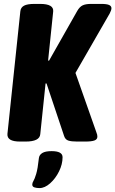

<svg xmlns="http://www.w3.org/2000/svg" viewBox="-20 -722 590 982"><path d="M82 2Q15 2 18 -37L84 -664Q86 -684 103 -693Q120 -702 156 -702H185Q256 -702 252 -663L226 -412H231L375 -666Q387 -687 402.5 -694.5Q418 -702 446 -702H497Q526 -702 538 -696.5Q550 -691 550 -680Q550 -670 541 -653L366 -349L472 -48Q476 -38 477 -33Q478 -28 478 -23Q478 -9 463 -3.5Q448 2 416 2H374Q345 2 329.5 -3Q314 -8 308 -26L218 -295H213L186 -36Q183 2 111 2ZM182 240Q168 240 156.5 236.5Q145 233 145 222Q145 213 151 203.5Q157 194 165 168Q173 142 179 86Q181 70 196.5 60.5Q212 51 244 51Q300 51 300 82Q300 118 282 154.5Q264 191 236.5 215.5Q209 240 182 240Z"/></svg>

Font: Asap Condensed Condensed ExtraBold
Style: Italic
Weight: 800
Width: 3
Italic angle: -6°
Designer: Pablo Cosgaya
Foundry: Omnibus-Type
Version: Version 3.001; ttfautohint (v1.8.4.7-5d5b)